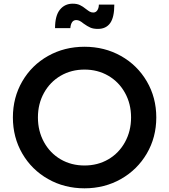

<svg xmlns="http://www.w3.org/2000/svg" viewBox="-20 -1011 918 1043"><path d="M50 -373Q50 -481 101 -569Q152 -657 241 -707Q330 -757 439 -757Q548 -757 637 -707Q726 -657 777.5 -569Q829 -481 829 -373Q829 -265 777.5 -177Q726 -89 637 -38.5Q548 12 439 12Q330 12 241 -38.5Q152 -89 101 -177Q50 -265 50 -373ZM439 -112Q511 -112 568.5 -145.5Q626 -179 659 -239Q692 -299 692 -373Q692 -447 659 -506.5Q626 -566 568.5 -599.5Q511 -633 439 -633Q367 -633 309.5 -599.5Q252 -566 219 -506.5Q186 -447 186 -373Q186 -299 219 -239Q252 -179 309.5 -145.5Q367 -112 439 -112ZM434 -883Q422 -893 413 -897.5Q404 -902 394 -902Q366 -902 362 -858H279Q279 -926 305.5 -958.5Q332 -991 375 -991Q398 -991 414 -983.5Q430 -976 447 -962Q460 -952 468 -947.5Q476 -943 487 -943Q501 -943 509 -955.5Q517 -968 517 -986H601Q601 -917 578.5 -885.5Q556 -854 512 -854Q487 -854 471 -861Q455 -868 434 -883Z"/></svg>

Font: Evergrow Sans
Style: Bold
Weight: 700
Foundry: 10Web
Version: Version 1.000